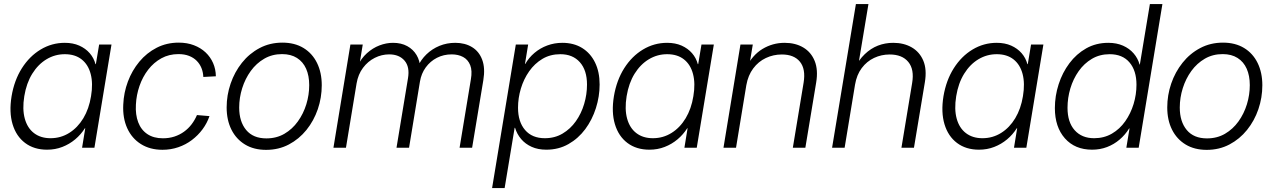

<svg xmlns="http://www.w3.org/2000/svg" viewBox="-20 -748 6445 972"><path d="M218.3 9.8Q152.3 9.8 107.2 -24.2Q62 -58.1 43.7 -119.1Q25.4 -180.2 38.6 -260.7Q52.2 -341.8 90.8 -402.6Q129.4 -463.4 185.8 -497.3Q242.2 -531.2 308.1 -531.2Q349.6 -531.2 381.3 -517.1Q413.1 -502.9 434.1 -478.8Q455.1 -454.6 463.4 -423.3H465.3L481.9 -522.5H544.4L458 0H395.5L411.6 -98.6H409.7Q389.6 -66.9 360.6 -42.5Q331.5 -18.1 295.7 -4.2Q259.8 9.8 218.3 9.8ZM235.8 -48.3Q287.6 -48.3 330.3 -75Q373 -101.6 401.9 -149.4Q430.7 -197.3 440.9 -261.2Q451.7 -325.2 439.2 -373Q426.8 -420.9 393.3 -447.3Q359.9 -473.6 308.1 -473.6Q258.3 -473.6 215.6 -448Q172.9 -422.4 143.3 -374.8Q113.8 -327.1 103 -261.2Q92.3 -195.3 105.5 -147.5Q118.7 -99.6 152.3 -74Q186 -48.3 235.8 -48.3Z M802.7 10.3Q739.3 10.3 693.4 -18.6Q647.5 -47.4 624 -99.1Q600.6 -150.9 604 -218.3Q606.4 -278.8 627.4 -335Q648.4 -391.1 685.5 -435.8Q722.7 -480.5 773.2 -506.3Q823.7 -532.2 884.8 -532.2Q927.2 -532.2 961.7 -519Q996.1 -505.9 1020.8 -482.7Q1045.4 -459.5 1058.8 -428.7Q1072.3 -397.9 1072.8 -361.8L1009.3 -358.4Q1008.3 -382.8 999.8 -403.8Q991.2 -424.8 975.6 -440.4Q960 -456.1 937 -465.1Q914.1 -474.1 883.3 -474.1Q835.4 -474.1 796.9 -452.9Q758.3 -431.6 730.2 -395.3Q702.1 -358.9 686.3 -313.2Q670.4 -267.6 668 -218.3Q665 -167.5 679.7 -128.9Q694.3 -90.3 726.1 -69.1Q757.8 -47.9 804.7 -47.9Q835.9 -47.9 862.8 -56.6Q889.6 -65.4 911.6 -81.3Q933.6 -97.2 950 -118.7Q966.3 -140.1 977.1 -165.5L1040.5 -160.2Q1028.3 -124.5 1005.4 -93.5Q982.4 -62.5 951.4 -39.1Q920.4 -15.6 882.6 -2.7Q844.7 10.3 802.7 10.3Z M1327.1 10.7Q1265.1 10.7 1220.5 -16.4Q1175.8 -43.5 1151.6 -91.8Q1127.4 -140.1 1127.4 -204.1Q1127.4 -266.1 1147.5 -324.7Q1167.5 -383.3 1204.8 -430.2Q1242.2 -477.1 1294.2 -504.6Q1346.2 -532.2 1409.7 -532.2Q1471.7 -532.2 1516.4 -505.1Q1561 -478 1585 -429.2Q1608.9 -380.4 1608.9 -316.4Q1608.9 -253.9 1588.9 -195.3Q1568.8 -136.7 1531.5 -90.3Q1494.1 -43.9 1442.4 -16.6Q1390.6 10.7 1327.1 10.7ZM1328.6 -47.4Q1379.9 -47.4 1419.9 -70.8Q1460 -94.2 1488 -133.3Q1516.1 -172.4 1530.8 -220.2Q1545.4 -268.1 1545.4 -316.9Q1545.4 -364.7 1529.8 -399.9Q1514.2 -435.1 1483.4 -454.6Q1452.6 -474.1 1408.2 -474.1Q1357.9 -474.1 1317.9 -450.9Q1277.8 -427.7 1249.5 -388.7Q1221.2 -349.6 1206.1 -301.5Q1190.9 -253.4 1190.9 -203.6Q1190.9 -132.3 1226.3 -89.8Q1261.7 -47.4 1328.6 -47.4Z M1668 0 1753.9 -522.5H1816.4L1797.9 -409.7L1788.6 -411.6Q1808.1 -452.1 1837.4 -478.5Q1866.7 -504.9 1901.1 -518.1Q1935.5 -531.2 1969.7 -531.2Q2011.2 -531.2 2041.5 -514.6Q2071.8 -498 2088.9 -469.2Q2106 -440.4 2106.9 -404.8L2093.8 -408.7Q2110.4 -445.3 2138.9 -472.9Q2167.5 -500.5 2204.8 -515.9Q2242.2 -531.2 2284.7 -531.2Q2334 -531.2 2369.6 -509.5Q2405.3 -487.8 2421.1 -445.6Q2437 -403.3 2426.8 -341.8L2370.1 0H2306.6L2363.8 -346.2Q2371.6 -390.1 2360.4 -418.2Q2349.1 -446.3 2324.5 -459.5Q2299.8 -472.7 2266.6 -472.7Q2225.6 -472.7 2191.9 -455.3Q2158.2 -438 2135.5 -407Q2112.8 -376 2106 -335L2050.8 0H1987.3L2045.4 -351.6Q2055.2 -409.2 2028.1 -440.9Q2001 -472.7 1950.2 -472.7Q1912.1 -472.7 1877.2 -455.1Q1842.3 -437.5 1817.6 -404.5Q1793 -371.6 1785.2 -325.7L1731.4 0Z M2471.2 204.1 2591.3 -522.5H2653.8L2637.7 -424.3H2639.2Q2657.2 -456.1 2685.8 -480.2Q2714.4 -504.4 2750.5 -517.8Q2786.6 -531.2 2826.7 -531.2Q2884.8 -531.2 2927 -505.1Q2969.2 -479 2992.4 -431.6Q3015.6 -384.3 3015.6 -320.3Q3015.6 -259.8 2996.8 -200.7Q2978 -141.6 2942.9 -94.2Q2907.7 -46.9 2857.9 -18.6Q2808.1 9.8 2745.6 9.8Q2703.6 9.8 2671.6 -4.6Q2639.6 -19 2618.4 -43.9Q2597.2 -68.8 2587.4 -101.1H2585.4L2534.7 204.1ZM2738.3 -48.3Q2788.6 -48.3 2828.1 -71.8Q2867.7 -95.2 2895.3 -134.3Q2922.9 -173.3 2937.3 -221.7Q2951.7 -270 2951.7 -319.8Q2951.7 -392.6 2915.5 -433.1Q2879.4 -473.6 2816.9 -473.6Q2765.6 -473.6 2726.1 -450Q2686.5 -426.3 2658.9 -387Q2631.3 -347.7 2616.9 -299.6Q2602.5 -251.5 2602.5 -202.6Q2602.5 -131.3 2638.2 -89.8Q2673.8 -48.3 2738.3 -48.3Z M3267.6 9.8Q3201.7 9.8 3156.5 -24.2Q3111.3 -58.1 3093 -119.1Q3074.7 -180.2 3087.9 -260.7Q3101.6 -341.8 3140.1 -402.6Q3178.7 -463.4 3235.1 -497.3Q3291.5 -531.2 3357.4 -531.2Q3398.9 -531.2 3430.7 -517.1Q3462.4 -502.9 3483.4 -478.8Q3504.4 -454.6 3512.7 -423.3H3514.6L3531.2 -522.5H3593.8L3507.3 0H3444.8L3460.9 -98.6H3459Q3439 -66.9 3409.9 -42.5Q3380.9 -18.1 3345 -4.2Q3309.1 9.8 3267.6 9.8ZM3285.2 -48.3Q3336.9 -48.3 3379.6 -75Q3422.4 -101.6 3451.2 -149.4Q3480 -197.3 3490.2 -261.2Q3501 -325.2 3488.5 -373Q3476.1 -420.9 3442.6 -447.3Q3409.2 -473.6 3357.4 -473.6Q3307.6 -473.6 3264.9 -448Q3222.2 -422.4 3192.6 -374.8Q3163.1 -327.1 3152.3 -261.2Q3141.6 -195.3 3154.8 -147.5Q3168 -99.6 3201.7 -74Q3235.4 -48.3 3285.2 -48.3Z M3758.3 -316.9 3706.1 0H3642.6L3728.5 -522.5H3791L3770.5 -398.9L3754.4 -400.9Q3788.1 -468.8 3839.8 -500Q3891.6 -531.2 3952.1 -531.2Q4006.8 -531.2 4046.6 -507.6Q4086.4 -483.9 4104.5 -439Q4122.6 -394 4111.8 -329.6L4057.1 0H3993.7L4048.3 -329.6Q4059.6 -398.4 4029.8 -435.3Q4000 -472.2 3938 -472.2Q3895 -472.2 3857.2 -454.3Q3819.3 -436.5 3793.2 -401.6Q3767.1 -366.7 3758.3 -316.9Z M4308.6 -319.3 4255.9 0H4192.4L4313 -727.5H4376.5L4321.8 -398.9H4304.2Q4327.1 -444.3 4357.7 -473.6Q4388.2 -502.9 4424.6 -517.1Q4460.9 -531.2 4502 -531.2Q4555.7 -531.2 4595.7 -508.1Q4635.7 -484.9 4654.3 -440.7Q4672.9 -396.5 4662.1 -331.5L4606.9 0H4543.5L4597.7 -327.6Q4609.4 -396.5 4578.4 -434.3Q4547.4 -472.2 4483.9 -472.2Q4441.9 -472.2 4405 -454.8Q4368.2 -437.5 4342.5 -403.3Q4316.9 -369.1 4308.6 -319.3Z M4936 9.8Q4870.1 9.8 4825 -24.2Q4779.8 -58.1 4761.5 -119.1Q4743.2 -180.2 4756.3 -260.7Q4770 -341.8 4808.6 -402.6Q4847.2 -463.4 4903.6 -497.3Q4960 -531.2 5025.9 -531.2Q5067.4 -531.2 5099.1 -517.1Q5130.9 -502.9 5151.9 -478.8Q5172.9 -454.6 5181.2 -423.3H5183.1L5199.7 -522.5H5262.2L5175.8 0H5113.3L5129.4 -98.6H5127.4Q5107.4 -66.9 5078.4 -42.5Q5049.3 -18.1 5013.4 -4.2Q4977.5 9.8 4936 9.8ZM4953.6 -48.3Q5005.4 -48.3 5048.1 -75Q5090.8 -101.6 5119.6 -149.4Q5148.4 -197.3 5158.7 -261.2Q5169.4 -325.2 5157 -373Q5144.5 -420.9 5111.1 -447.3Q5077.6 -473.6 5025.9 -473.6Q4976.1 -473.6 4933.3 -448Q4890.6 -422.4 4861.1 -374.8Q4831.5 -327.1 4820.8 -261.2Q4810.1 -195.3 4823.2 -147.5Q4836.4 -99.6 4870.1 -74Q4903.8 -48.3 4953.6 -48.3Z M5508.8 9.8Q5421.9 9.8 5371.1 -47.6Q5320.3 -105 5320.3 -200.7Q5320.3 -262.7 5339.4 -321.5Q5358.4 -380.4 5393.8 -427.7Q5429.2 -475.1 5479 -503.2Q5528.8 -531.2 5590.8 -531.2Q5632.8 -531.2 5665.3 -516.8Q5697.8 -502.4 5719.2 -477.5Q5740.7 -452.6 5749 -421.4H5750.5L5801.3 -727.5H5864.7L5744.6 0H5682.1L5698.2 -97.7H5696.3Q5676.3 -65.4 5647.9 -41.3Q5619.6 -17.1 5584.5 -3.7Q5549.3 9.8 5508.8 9.8ZM5519 -48.3Q5569.3 -48.3 5609.1 -71.5Q5648.9 -94.7 5676.5 -134Q5704.1 -173.3 5718.8 -221.4Q5733.4 -269.5 5733.4 -319.3Q5733.4 -390.6 5698 -432.1Q5662.6 -473.6 5597.7 -473.6Q5547.4 -473.6 5507.8 -450.2Q5468.3 -426.8 5440.7 -387.7Q5413.1 -348.6 5398.7 -300.5Q5384.3 -252.4 5384.3 -202.1Q5384.3 -129.4 5420.4 -88.9Q5456.5 -48.3 5519 -48.3Z M6088.9 10.7Q6026.9 10.7 5982.2 -16.4Q5937.5 -43.5 5913.3 -91.8Q5889.2 -140.1 5889.2 -204.1Q5889.2 -266.1 5909.2 -324.7Q5929.2 -383.3 5966.6 -430.2Q6003.9 -477.1 6055.9 -504.6Q6107.9 -532.2 6171.4 -532.2Q6233.4 -532.2 6278.1 -505.1Q6322.8 -478 6346.7 -429.2Q6370.6 -380.4 6370.6 -316.4Q6370.6 -253.9 6350.6 -195.3Q6330.6 -136.7 6293.2 -90.3Q6255.9 -43.9 6204.1 -16.6Q6152.3 10.7 6088.9 10.7ZM6090.3 -47.4Q6141.6 -47.4 6181.6 -70.8Q6221.7 -94.2 6249.8 -133.3Q6277.8 -172.4 6292.5 -220.2Q6307.1 -268.1 6307.1 -316.9Q6307.1 -364.7 6291.5 -399.9Q6275.9 -435.1 6245.1 -454.6Q6214.4 -474.1 6169.9 -474.1Q6119.6 -474.1 6079.6 -450.9Q6039.6 -427.7 6011.2 -388.7Q5982.9 -349.6 5967.8 -301.5Q5952.6 -253.4 5952.6 -203.6Q5952.6 -132.3 5988 -89.8Q6023.4 -47.4 6090.3 -47.4Z"/></svg>

Font: Inter 28pt Light
Style: Italic
Weight: 300
Italic angle: -9.3988°
Designer: Rasmus Andersson
Foundry: rsms
Version: Version 4.001;git-66647c0bb